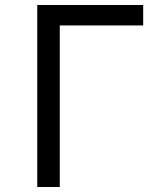

<svg xmlns="http://www.w3.org/2000/svg" viewBox="-20 -750 639 770"><path d="M129.4 0V-730H554.2V-647.9H219.7V0Z"/></svg>

Font: UDEV Gothic 35
Style: Regular
Weight: 400
Version: v2.1.0; ttfautohint (v1.8.4.7-5d5b-dirty) -l 6 -r 45 -G 200 